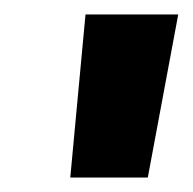

<svg xmlns="http://www.w3.org/2000/svg" viewBox="-20 -710 266 265"><path d="M184 -465H77L98 -690H226Z"/></svg>

Font: Exo 2.0 Extra Bold
Style: Italic
Weight: 800
Italic angle: -8°
Designer: Natanael Gama
Version: Version 1.001;PS 001.001;hotconv 1.0.70;makeotf.lib2.5.58329